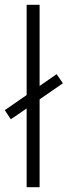

<svg xmlns="http://www.w3.org/2000/svg" viewBox="-33 -780 282 800"><path d="M78 0H132V-366L229 -433L203 -471L132 -422V-760H78V-384L-13 -321L12 -283L78 -328Z"/></svg>

Font: Noto Sans Gujarati Condensed Light
Style: Regular
Weight: 300
Width: 3
Designer: Jelle Bosma - Monotype Design Team, Universal Thirst
Foundry: Monotype Imaging Inc.
Version: Version 2.106